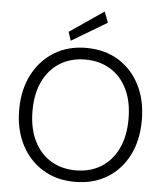

<svg xmlns="http://www.w3.org/2000/svg" viewBox="-61 -969 884 1034"><g transform="rotate(5 381.5 -452.0)"><path d="M381 12Q283 12 208.5 -33.5Q134 -79 92 -160.5Q50 -242 50 -350Q50 -457 92 -538.5Q134 -620 208.5 -666Q283 -712 381 -712Q482 -712 556.5 -666Q631 -620 672 -538.5Q713 -457 713 -350Q713 -242 672 -160.5Q631 -79 556.5 -33.5Q482 12 381 12ZM382 -50Q459 -50 517.5 -86Q576 -122 608.5 -189Q641 -256 641 -350Q641 -444 608.5 -511Q576 -578 517.5 -613.5Q459 -649 382 -649Q305 -649 246.5 -613.5Q188 -578 155 -511Q122 -444 122 -350Q122 -256 155 -188.5Q188 -121 246.5 -85.5Q305 -50 382 -50ZM294 -743 279 -790 463 -916 485 -857Z"/></g></svg>

Font: DM Sans 12pt Light
Style: Regular
Weight: 300
Version: Version 4.004;gftools[0.9.30]